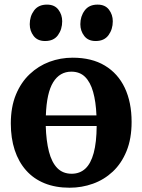

<svg xmlns="http://www.w3.org/2000/svg" viewBox="-20 -822 632 852"><path d="M289 11Q226 11 177.5 -8.8Q129 -28.5 95.8 -66Q62.5 -103.5 45.2 -156.2Q28 -209 28 -274Q28 -347 50.5 -401.8Q73 -456.5 111.8 -493Q150.5 -529.5 199.5 -547.8Q248.5 -566 302.5 -566Q387 -566 445.2 -531Q503.5 -496 533.8 -432Q564 -368 564 -281Q564 -206.5 541.5 -151.5Q519 -96.5 480.5 -60.5Q442 -24.5 392.5 -6.8Q343 11 289 11ZM298 -51Q334 -51 358.5 -73.5Q383 -96 395.8 -143.2Q408.5 -190.5 409 -263H183Q185 -197 197.2 -149.2Q209.5 -101.5 234.2 -76.2Q259 -51 298 -51ZM183.5 -310H408Q405.5 -371 393.2 -414.2Q381 -457.5 357.5 -480.8Q334 -504 296.5 -504Q245 -504 216 -457Q187 -410 183.5 -310ZM179.5 -640Q146.5 -640 129.2 -662.5Q112 -685 112 -714.5Q112 -749.5 131.2 -775.5Q150.5 -801.5 188 -801.5H189Q222 -801.5 239 -779.2Q256 -757 256 -727.5Q256 -692 237.2 -666Q218.5 -640 180.5 -640ZM404 -640Q371 -640 353.8 -662.5Q336.5 -685 336.5 -714.5Q336.5 -749.5 355.8 -775.5Q375 -801.5 412.5 -801.5H413.5Q446.5 -801.5 463.5 -779.2Q480.5 -757 480.5 -727.5Q480.5 -692 461.5 -666Q442.5 -640 405 -640Z"/></svg>

Font: Merriweather 28pt
Style: Bold
Weight: 700
Version: Version 2.100